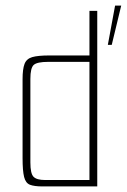

<svg xmlns="http://www.w3.org/2000/svg" viewBox="-20 -669 455 689"><path d="M133 0Q103 0 87.5 -6Q72 -12 66.5 -34Q61 -56 61 -102V-385Q61 -421 68 -439.5Q75 -458 95.5 -464Q116 -470 158 -470H301V-630H329V0ZM301 -23V-447H153Q113 -447 101 -436Q89 -425 89 -386V-86Q89 -46 100.5 -34.5Q112 -23 142 -23ZM367 -508 393 -649H415L381 -508Z"/></svg>

Font: Smooch Sans Thin ExtraLight
Style: Regular
Weight: 250
Version: Version 1.010